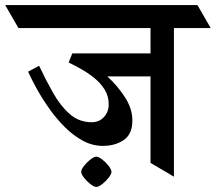

<svg xmlns="http://www.w3.org/2000/svg" viewBox="-74 -677 842 749"><path d="M365.2 -657.2 417.5 -567.4H-2L-53.7 -657.2ZM696.3 -657.2 748 -567.4H297.9L245.6 -657.2ZM513.2 -41.5V-640.1H604.5V12.2ZM208 -468.8H533.2V-378.9H344.7Q383.8 -343.3 413.1 -298.3Q442.4 -253.4 442.4 -207Q442.4 -153.8 408.9 -130.9Q375.5 -107.9 327.1 -107.9Q286.6 -107.9 249.5 -127.9Q212.4 -147.9 179.7 -180.4Q147 -212.9 119.4 -251.7Q91.8 -290.5 70.6 -328.6Q49.3 -366.7 35.6 -397.5L78.6 -420.4Q104.5 -365.2 133.1 -314.7Q161.6 -264.2 198 -232.2Q234.4 -200.2 283.2 -200.2Q313.5 -200.2 331.8 -220.7Q350.1 -241.2 350.1 -269.5Q350.1 -301.8 334.5 -327.1Q318.8 -352.5 294.4 -372.3Q270 -392.1 243.2 -407.2Q216.3 -422.4 193.8 -433.1ZM242.7 -6.8Q242.7 -15.6 253.7 -29.8Q264.6 -43.9 278.8 -54.9Q293 -65.9 301.8 -65.9Q310.5 -65.9 324.7 -54.9Q338.9 -43.9 349.9 -29.8Q360.8 -15.6 360.8 -6.8Q360.8 2 349.9 16.1Q338.9 30.3 324.7 41.3Q310.5 52.2 301.8 52.2Q293 52.2 278.8 41.3Q264.6 30.3 253.7 16.1Q242.7 2 242.7 -6.8Z"/></svg>

Font: Annapurna SIL
Style: Bold
Weight: 700
Designer: Peter Martin, Annie Olsen
Foundry: SIL International
Version: Version 2.000